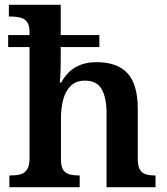

<svg xmlns="http://www.w3.org/2000/svg" viewBox="-20 -780 695 800"><path d="M19 0V-49H26Q48 -49 65 -53.5Q82 -58 92.5 -73.5Q103 -89 103 -119V-584H14V-634H103V-647Q103 -676 92 -689.5Q81 -703 64 -707Q47 -711 28 -711H17V-760H233V-634H394V-584H233V-529Q233 -511 232.5 -492Q232 -473 231 -458Q230 -443 229 -436H235Q249 -462 269 -481Q289 -500 317.5 -510.5Q346 -521 383 -521Q468 -521 511 -475Q554 -429 554 -326V-120Q554 -89 562.5 -74Q571 -59 587 -54Q603 -49 625 -49H628V0H424V-308Q424 -372 404 -408Q384 -444 333 -444Q297 -444 275 -422.5Q253 -401 243.5 -365.5Q234 -330 234 -286V-115Q234 -86 243.5 -72Q253 -58 269.5 -53.5Q286 -49 308 -49H312V0Z"/></svg>

Font: Noto Serif Khmer SemiBold
Style: Regular
Weight: 600
Version: Version 2.003